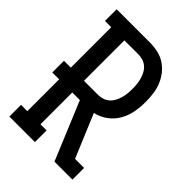

<svg xmlns="http://www.w3.org/2000/svg" viewBox="-215 -832 930 930"><g transform="rotate(45 250.0 -367.5)"><path d="M24 0V-80H67V-298H20V-378H67V-655H24V-735H253Q280 -735 307 -729Q334 -723 357 -708Q380 -693 397 -671Q414 -649 424 -623.5Q434 -598 437.5 -571Q441 -544 441 -516Q441 -481 434.5 -446.5Q428 -412 410.5 -381.5Q393 -351 364 -330Q335 -309 301 -302L394 -80H456V0H333L209 -298H157V-80H199V0ZM157 -378H253Q269 -378 284.5 -383Q300 -388 312 -398.5Q324 -409 331.5 -423.5Q339 -438 343.5 -453Q348 -468 349.5 -484Q351 -500 351 -516Q351 -532 349.5 -548Q348 -564 343.5 -579.5Q339 -595 331.5 -609.5Q324 -624 312 -634.5Q300 -645 284.5 -650Q269 -655 253 -655H157Z"/></g></svg>

Font: Iosevka Slab Medium
Style: Regular
Weight: 500
Monospace: yes
Designer: Belleve Invis
Foundry: Belleve Invis
Version: Version 11.1.1; ttfautohint (v1.8.3)